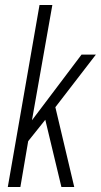

<svg xmlns="http://www.w3.org/2000/svg" viewBox="-20 -743 401 763"><path d="M11 0 137 -723H188L107 -265L304 -526H361L200 -317L275 0H224L160 -267L92 -182L61 0Z"/></svg>

Font: Archivo ExtraCondensed ExtraLight
Style: Italic
Weight: 250
Width: 2
Italic angle: -10°
Designer: Hector Gatti
Foundry: Omnibus-Type
Version: Version 2.001